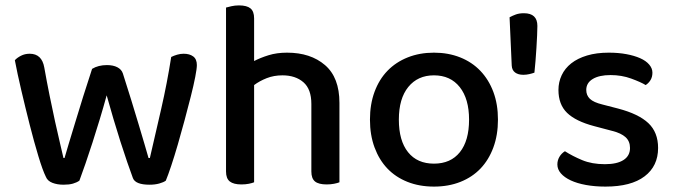

<svg xmlns="http://www.w3.org/2000/svg" viewBox="-20 -677 2498 711"><path d="M375 -324Q363 -280 349.5 -235.5Q336 -191 322.5 -149Q309 -107 296.5 -71Q284 -35 274 -8Q264 -1 250 3Q236 7 215 7Q192 7 174 0Q156 -7 150 -22Q138 -46 122 -99Q106 -152 90 -215Q74 -278 59 -342Q44 -406 35 -454Q43 -463 57.5 -470.5Q72 -478 90 -478Q135 -478 144 -427Q153 -376 163.5 -324Q174 -272 184 -226.5Q194 -181 202.5 -145.5Q211 -110 215 -92H219Q224 -110 234.5 -144.5Q245 -179 258.5 -223.5Q272 -268 288 -319.5Q304 -371 321 -422Q344 -436 376 -436Q399 -436 414.5 -428Q430 -420 435 -405Q451 -355 466 -306.5Q481 -258 493.5 -216Q506 -174 515.5 -142Q525 -110 530 -92H535Q555 -178 577 -274Q599 -370 614 -466Q624 -471 636 -474.5Q648 -478 660 -478Q682 -478 695.5 -468Q709 -458 709 -436Q709 -423 703 -392Q697 -361 686.5 -319.5Q676 -278 663.5 -231.5Q651 -185 638.5 -142Q626 -99 614 -63Q602 -27 594 -8Q586 -2 570 2.5Q554 7 534 7Q481 7 472 -18Q463 -42 451 -77Q439 -112 426 -152.5Q413 -193 400 -237Q387 -281 375 -324Z M1133 -292Q1133 -347 1103.5 -372.5Q1074 -398 1026 -398Q994 -398 967.5 -387.5Q941 -377 921 -362V-2Q914 1 901.5 3.5Q889 6 874 6Q845 6 831 -5Q817 -16 817 -42V-649Q824 -651 837 -654Q850 -657 865 -657Q894 -657 907.5 -646Q921 -635 921 -609V-451Q944 -463 974.5 -472.5Q1005 -482 1043 -482Q1130 -482 1183.5 -436Q1237 -390 1237 -296V-2Q1230 1 1217 3.5Q1204 6 1190 6Q1160 6 1146.5 -5Q1133 -16 1133 -42V-292Z M1824 -234Q1824 -177 1807 -131Q1790 -85 1759.5 -53Q1729 -21 1685 -3.5Q1641 14 1587 14Q1533 14 1489 -3.5Q1445 -21 1414.5 -53Q1384 -85 1367 -131Q1350 -177 1350 -234Q1350 -291 1367 -337Q1384 -383 1415 -415Q1446 -447 1490 -464.5Q1534 -482 1587 -482Q1640 -482 1684 -464.5Q1728 -447 1759 -414.5Q1790 -382 1807 -336.5Q1824 -291 1824 -234ZM1587 -398Q1527 -398 1492 -355Q1457 -312 1457 -234Q1457 -156 1491 -113.5Q1525 -71 1587 -71Q1649 -71 1683 -113.5Q1717 -156 1717 -234Q1717 -311 1682.5 -354.5Q1648 -398 1587 -398Z M1959 -408Q1951 -405 1940 -402.5Q1929 -400 1918 -400Q1899 -400 1887.5 -408.5Q1876 -417 1875 -434L1867 -613Q1878 -619 1890.5 -623.5Q1903 -628 1920 -628Q1970 -628 1970 -581Q1970 -568 1969 -546Q1968 -524 1966.5 -499.5Q1965 -475 1963 -450.5Q1961 -426 1959 -408Z M2417 -129Q2417 -62 2367 -24Q2317 14 2222 14Q2183 14 2150 8Q2117 2 2093.5 -9Q2070 -20 2057 -35Q2044 -50 2044 -68Q2044 -83 2051.5 -96Q2059 -109 2072 -117Q2100 -99 2136 -84Q2172 -69 2220 -69Q2265 -69 2289 -84.5Q2313 -100 2313 -129Q2313 -154 2296.5 -169Q2280 -184 2248 -192L2180 -210Q2112 -228 2080 -259Q2048 -290 2048 -344Q2048 -373 2060 -398.5Q2072 -424 2095.5 -442.5Q2119 -461 2154 -471.5Q2189 -482 2234 -482Q2270 -482 2299.5 -476.5Q2329 -471 2350.5 -461.5Q2372 -452 2384 -438Q2396 -424 2396 -408Q2396 -392 2389 -380.5Q2382 -369 2371 -362Q2353 -373 2317.5 -386Q2282 -399 2241 -399Q2199 -399 2175 -384.5Q2151 -370 2151 -344Q2151 -324 2164.5 -311Q2178 -298 2211 -290L2269 -275Q2345 -255 2381 -221Q2417 -187 2417 -129Z"/></svg>

Font: Baloo Paaji 2 Medium
Style: Regular
Weight: 500
Designer: Shuchita Grover, Noopur Datye and Ek Type
Foundry: Ek Type
Version: Version 1.640;hotconv 1.0.111;makeotfexe 2.5.65597; ttfautoh